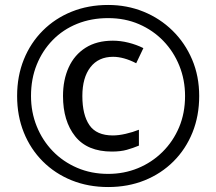

<svg xmlns="http://www.w3.org/2000/svg" viewBox="-20 -744 872 774"><path d="M431 -133Q332 -133 283 -194.5Q234 -256 234 -357Q234 -422 257 -472.5Q280 -523 325 -551.5Q370 -580 435 -580Q466 -580 498 -572Q530 -564 558 -550L529 -489Q504 -502 480.5 -508.5Q457 -515 436 -515Q377 -515 344.5 -473Q312 -431 312 -357Q312 -281 340.5 -239.5Q369 -198 435 -198Q458 -198 486.5 -204.5Q515 -211 540 -221V-157Q516 -147 491 -140Q466 -133 431 -133ZM416 10Q336 10 269 -17Q202 -44 152.5 -93.5Q103 -143 76 -210Q49 -277 49 -357Q49 -437 76 -504Q103 -571 152.5 -620.5Q202 -670 269 -697Q336 -724 416 -724Q492 -724 558.5 -697Q625 -670 675.5 -620.5Q726 -571 754.5 -504Q783 -437 783 -357Q783 -277 756 -210Q729 -143 679.5 -93.5Q630 -44 563 -17Q496 10 416 10ZM416 -43Q480 -43 536 -66Q592 -89 635 -131.5Q678 -174 702 -231Q726 -288 726 -357Q726 -422 703 -479Q680 -536 638.5 -579Q597 -622 540.5 -646.5Q484 -671 416 -671Q348 -671 291 -648Q234 -625 192.5 -582.5Q151 -540 128 -483Q105 -426 105 -357Q105 -292 128 -235Q151 -178 192.5 -135Q234 -92 291 -67.5Q348 -43 416 -43Z"/></svg>

Font: Noto Sans Georgian
Style: Regular
Weight: 400
Designer: Monotype Design Team, Akaki Razmadze
Foundry: Google LLC
Version: Version 2.002